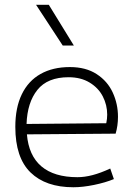

<svg xmlns="http://www.w3.org/2000/svg" viewBox="-20 -770 545 801"><path d="M472.2 -282.7Q472.2 -246.1 462.4 -212.4L92.3 -209.5Q99.6 -121.1 152.8 -75.9Q206.1 -30.8 303.2 -30.8Q333 -30.8 366.5 -39.6Q399.9 -48.3 439.9 -66.9L455.1 -22.9Q419.9 -8.3 372.3 1.5Q324.7 11.2 286.1 11.2Q170.9 11.2 107.4 -50.5Q43.9 -112.3 43.9 -240.7Q43.9 -320.8 71 -376.7Q98.1 -432.6 149.2 -461.4Q200.2 -490.2 271.5 -490.2Q338.4 -490.2 383.5 -460.7Q428.7 -431.2 450.4 -383.8Q472.2 -336.4 472.2 -282.7ZM427.2 -292Q427.2 -332 408.9 -367.7Q390.6 -403.3 354 -425.5Q317.4 -447.8 266.1 -447.8Q178.2 -447.8 136 -395Q93.8 -342.3 90.8 -252.9L423.3 -255.9Q427.2 -274.4 427.2 -292ZM130.4 -750H183.6L288.1 -580.1H241.7Z"/></svg>

Font: Selawik Light
Style: Regular
Weight: 300
Designer: Aaron Bell
Foundry: Microsoft Corporation
Version: Version 1.01